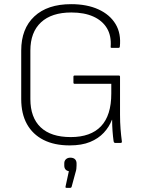

<svg xmlns="http://www.w3.org/2000/svg" viewBox="-20 -687 693 923"><path d="M315 12Q241 12 189 -14.5Q137 -41 109.5 -90.5Q82 -140 82 -211V-444Q82 -549 145 -608Q208 -667 322 -667Q398 -667 453 -642Q508 -617 535.5 -571.5Q563 -526 556 -462Q555 -457 550 -457H517Q511 -457 512 -462Q516 -515 494 -551.5Q472 -588 428.5 -607.5Q385 -627 323 -627Q228 -627 177 -579.5Q126 -532 126 -444V-211Q126 -122 175.5 -75Q225 -28 320 -28Q416 -28 465.5 -80Q515 -132 515 -237V-284H339Q333 -284 333 -290V-318Q333 -324 339 -324H551Q557 -324 557 -318V-135Q557 -99 559.5 -67.5Q562 -36 566 -6Q566 -3 564.5 -1.5Q563 0 560 0H533Q531 0 529 -1.5Q527 -3 526 -9Q523 -30 521 -57Q519 -84 519 -111H518Q505 -77 479 -49Q453 -21 413 -4.5Q373 12 315 12ZM299 216Q294 216 295 210L311 136Q300 134 294.5 127Q289 120 289 109V98Q289 86 297 78.5Q305 71 318 71Q333 71 340.5 78.5Q348 86 348 98V109Q348 117 347 125Q346 133 343 142L324 212Q322 216 318 216Z"/></svg>

Font: Sofia Sans ExtraLight
Style: Regular
Weight: 250
Version: Version 4.100-B